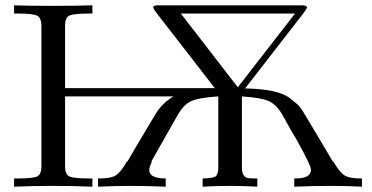

<svg xmlns="http://www.w3.org/2000/svg" viewBox="-20 -703 1401 723"><path d="M33 0V-31H47Q105 -31 120.5 -39Q136 -47 136 -78V-605Q136 -635 120.5 -643.5Q105 -652 48 -652H33V-683Q82 -681 180 -681Q279 -681 328 -683V-652H317Q258 -652 241.5 -644.5Q225 -637 225 -607V-371H789L568 -656Q557 -671 557 -676Q557 -683 576 -683H1116Q1136 -683 1136 -675Q1136 -672 1124 -655L903 -370Q963 -369 1006 -360Q1049 -351 1073.5 -332Q1098 -313 1107.5 -302Q1117 -291 1129 -270Q1220 -118 1233 -95H1235Q1259 -54 1277.5 -42.5Q1296 -31 1338 -31H1343V0Q1286 -3 1228 -3Q1157 -3 1088 0V-31H1093Q1151 -31 1151 -64Q1151 -80 1098 -175Q1091 -187 1075 -214Q1056 -248 1045 -268Q1023 -307 995 -321Q967 -335 891 -340V-73Q891 -53 897 -44Q903 -35 911.5 -33Q920 -31 941 -31Q946 -31 949 -31V0Q898 -3 848 -3Q796 -3 743 0V-31Q784 -32 792 -39Q802 -47 802 -73V-340Q725 -335 697.5 -321Q670 -307 648 -268L550 -95H552Q542 -73 542 -63Q542 -31 604 -31V0Q534 -3 463 -3Q417 -3 349 0V-31H355Q396 -31 415 -42Q434 -53 458 -95H460Q472 -117 563 -269Q588 -313 633 -340H225V-76Q225 -46 241.5 -38.5Q258 -31 317 -31H328V0Q254 -3 180 -3Q106 -3 33 0ZM661 -652 875 -375H876L1091 -652Z"/></svg>

Font: CMU Serif
Style: Roman
Weight: 500
Version: Version 0.7.0